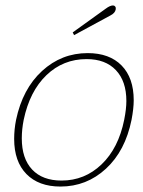

<svg xmlns="http://www.w3.org/2000/svg" viewBox="-20 -675 525 705"><path d="M247 -556 368 -643Q384 -655 395 -655Q400 -655 403 -651Q406 -647 405 -641Q403 -627 385 -618L252 -546ZM32 -165Q32 -200 39 -235Q63 -349 134.5 -414.5Q206 -480 302 -480Q382 -480 426.5 -434.5Q471 -389 471 -307Q471 -277 463 -235Q440 -121 369 -55.5Q298 10 202 10Q122 10 77 -36Q32 -82 32 -165ZM436 -235Q444 -275 444 -304Q444 -377 405.5 -417.5Q367 -458 298 -458Q212 -458 150.5 -399Q89 -340 67 -235Q60 -200 60 -167Q60 -93 98 -52.5Q136 -12 206 -12Q291 -12 353 -71.5Q415 -131 436 -235Z"/></svg>

Font: Taviraj Thin
Style: Italic
Weight: 250
Italic angle: -12°
Designer: Katatrad Team
Foundry: CadsonDemak
Version: Version 1.001